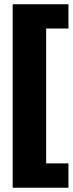

<svg xmlns="http://www.w3.org/2000/svg" viewBox="-20 -734 347 908"><path d="M303.7 -599.1H198.2V38.6H303.7V153.8H40V-713.9H303.7Z"/></svg>

Font: Open Sans Hebrew Condensed Extra Bold
Style: Regular
Weight: 800
Width: 3
Foundry: Ascender Corporation, Yanek Iontef
Version: Version 2.001;PS 002.001;hotconv 1.0.70;makeotf.lib2.5.58329